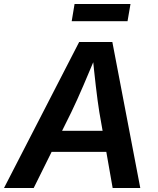

<svg xmlns="http://www.w3.org/2000/svg" viewBox="-41 -937 789 957"><path d="M-21 0 353.5 -727.5H519L658.2 0H520.5L454.1 -377.9Q445.3 -433.1 436.5 -508.8Q427.7 -584.5 418.5 -678.7H445.8Q407.2 -586.9 375 -511.7Q342.8 -436.5 314.5 -377.9L127 0ZM156.7 -180.2 173.8 -285.2H557.1L540 -180.2ZM609.4 -917 594.7 -831.5H316.4L330.6 -917Z"/></svg>

Font: Inter SemiBold
Style: Italic
Weight: 600
Italic angle: -9.3988°
Designer: Rasmus Andersson
Foundry: rsms
Version: Version 4.001;git-66647c0bb